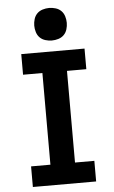

<svg xmlns="http://www.w3.org/2000/svg" viewBox="-63 -1017 626 1058"><g transform="rotate(-5 250.0 -487.5)"><path d="M75 0V-114H182V-621H75V-735H425V-621H318V-114H425V0ZM250 -795Q232 -795 214 -800.5Q196 -806 183.5 -818.5Q171 -831 165.5 -849Q160 -867 160 -885Q160 -903 165.5 -921Q171 -939 183.5 -951.5Q196 -964 214 -969.5Q232 -975 250 -975Q268 -975 286 -969.5Q304 -964 316.5 -951.5Q329 -939 334.5 -921Q340 -903 340 -885Q340 -867 334.5 -849Q329 -831 316.5 -818.5Q304 -806 286 -800.5Q268 -795 250 -795Z"/></g></svg>

Font: Iosevka SS18 Heavy
Style: Regular
Weight: 900
Monospace: yes
Designer: Belleve Invis
Foundry: Belleve Invis
Version: Version 25.1.1; ttfautohint (v1.8.4)